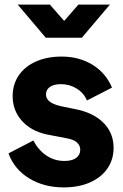

<svg xmlns="http://www.w3.org/2000/svg" viewBox="-20 -804 535 835"><path d="M17 -137 125 -193Q147 -151 182 -127.5Q217 -104 260 -104Q293 -104 311 -117Q329 -130 329 -153Q329 -171 315 -184Q301 -197 273 -202L180 -220Q112 -236 73.5 -280.5Q35 -325 35 -386Q35 -437 61.5 -476Q88 -515 136.5 -536.5Q185 -558 248 -558Q324 -558 382 -522.5Q440 -487 467 -423L358 -367Q345 -399 314 -418.5Q283 -438 245 -438Q214 -438 197 -426Q180 -414 180 -393Q180 -376 194.5 -363.5Q209 -351 241 -343L328 -325Q398 -306 436 -263.5Q474 -221 474 -161Q474 -110 447 -71Q420 -32 371 -10.5Q322 11 257 11Q171 11 106.5 -28.5Q42 -68 17 -137ZM57 -784H197L259 -713L321 -784H458L336 -640H179Z"/></svg>

Font: BLUETTI 2.0
Style: Bold
Weight: 700
Designer: Stijn de Vries
Foundry: tokotype
Version: Version 2.005;October 31, 2023;FontCreator 14.0.0.2814 64-bi